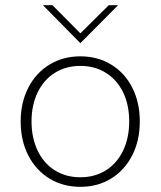

<svg xmlns="http://www.w3.org/2000/svg" viewBox="-20 -717 622 743"><path d="M60 -247Q60 -320 89.5 -377.5Q119 -435 171.5 -467Q224 -499 291 -499Q358 -499 410.5 -467Q463 -435 492 -377.5Q521 -320 521 -247Q521 -173 491.5 -115.5Q462 -58 410 -26Q358 6 291 6Q224 6 171.5 -26Q119 -58 89.5 -115.5Q60 -173 60 -247ZM480 -247Q480 -311 456.5 -359.5Q433 -408 390 -435Q347 -462 291 -462Q235 -462 192 -435Q149 -408 125.5 -359Q102 -310 102 -247Q102 -184 125.5 -134.5Q149 -85 192 -58Q235 -31 291 -31Q347 -31 390 -58Q433 -85 456.5 -134.5Q480 -184 480 -247ZM146 -697H183L291 -588L401 -697H437L291 -550Z"/></svg>

Font: Hanken Grotesk ExtraLight
Style: Regular
Weight: 200
Designer: Alfredo Marco Pradil
Foundry: Hanken Design Co.
Version: Version 3.014